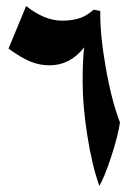

<svg xmlns="http://www.w3.org/2000/svg" viewBox="-20 -612 435 632"><path d="M375 -209Q368 -163 346 -96Q324 -29 307 0Q283 -67 267.5 -165.5Q252 -264 252 -341Q252 -417 257 -455V-456Q211 -397 143 -397Q111 -397 81 -409Q51 -421 8 -452L66 -592Q127 -544 184 -544Q217 -544 241.5 -552Q266 -560 288 -580L310 -576Q309 -499 328 -390Q347 -281 375 -209Z"/></svg>

Font: Rakkas
Style: Regular
Weight: 400
Designer: Zeynep Akay
Foundry: Zeynep Akay
Version: Version 2.000